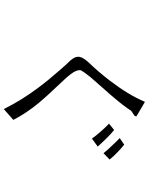

<svg xmlns="http://www.w3.org/2000/svg" viewBox="97 -902 805 1040"><g transform="rotate(90 500.0 -382.5)"><path d="M610.4 -718.8 532.2 -764.6Q495.1 -675.8 417 -574.2Q370.1 -512.7 316.4 -457Q286.1 -423.8 288.1 -400.4Q289.1 -377 326.2 -341.8L351.6 -313.5Q417 -239.3 455.1 -187.5Q523.4 -96.7 571.3 0L629.9 -51.8Q593.8 -122.1 538.1 -189.5Q504.9 -229.5 444.3 -293Q395.5 -343.8 380.9 -364.3Q356.4 -396.5 361.3 -418Q373 -438.5 399.4 -470.7Q416 -490.2 454.1 -533.2Q498 -582 517.6 -606.4Q551.8 -646.5 571.3 -675.8Q576.2 -686.5 585 -693.4Q589.8 -697.3 598.6 -702.1Q605.5 -706.1 607.4 -709Q611.3 -712.9 610.4 -718.8ZM763.7 -652.3 728.5 -627.9Q751 -606.4 772.5 -583Q794.9 -559.6 810.5 -540L844.7 -573.2Q827.1 -595.7 800.8 -620.1Q780.3 -639.6 763.7 -652.3ZM684.6 -597.7 650.4 -570.3Q674.8 -545.9 695.3 -522.5Q715.8 -499 731.4 -477.5L774.4 -508.8Q750 -536.1 724.6 -561.5Q703.1 -583 684.6 -597.7Z"/></g></svg>

Font: DotumChe
Style: Regular
Weight: 400
Monospace: yes
Version: Version 2.21